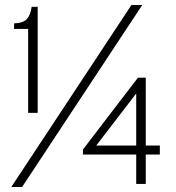

<svg xmlns="http://www.w3.org/2000/svg" viewBox="-20 -732 701 764"><path d="M92 -283V-617H36V-639Q73.5 -640.5 87.5 -656.8Q101.5 -673 106 -705H130V-283ZM25 12 503 -712H546L68 12ZM522 0V-117H310V-137L529 -423H560V-153H616V-117H560V0ZM363 -153H522V-360Z"/></svg>

Font: Overpass Thin
Style: Regular
Weight: 250
Designer: Delve Withrington, Dave Bailey, Thomas Jockin
Foundry: Delve Fonts LLC
Version: Version 4.000